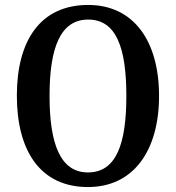

<svg xmlns="http://www.w3.org/2000/svg" viewBox="-20 -745 710 775"><path d="M335 10C519 10 622 -137 622 -358C622 -580 519 -725 336 -725C142 -725 48 -580 48 -359C48 -137 142 10 335 10ZM335 -49C224 -49 180 -163 180 -358C180 -553 224 -666 336 -666C449 -666 490 -553 490 -358C490 -163 449 -49 335 -49Z"/></svg>

Font: Noto Serif Armenian Condensed SemiBold
Style: Regular
Weight: 600
Width: 3
Designer: Monotype Design Team
Foundry: Monotype Imaging Inc.
Version: Version 2.008